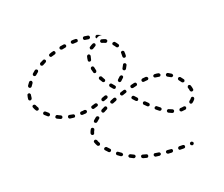

<svg xmlns="http://www.w3.org/2000/svg" viewBox="-97 -803 1243 1064"><g transform="rotate(30 524.5 -271.0)"><path d="M666 7Q668 6 669 4Q670 2 671 1Q671 -1 671 -3Q671 -7 668 -10Q664 -13 660 -12Q650 -11 641 -11Q639 -11 637 -10Q635 -9 634 -7Q632 -6 632 -4Q631 -2 631 0Q631 4 634 7Q638 10 642 9Q652 9 662 8Q664 7 666 7ZM202 9Q204 8 206 7Q207 6 208 4Q209 2 210 0Q210 -4 207 -7Q205 -10 201 -11Q191 -12 183 -15Q181 -15 179 -15Q177 -15 175 -14Q173 -13 172 -11Q171 -10 170 -8Q169 -4 171 0Q173 3 177 4Q187 8 198 9Q200 9 202 9ZM278 1Q280 -2 279 -6Q279 -8 278 -10Q277 -12 275 -13Q274 -14 272 -14Q270 -15 268 -15Q258 -13 249 -12Q244 -11 242 -8Q239 -5 240 -1Q240 1 241 3Q242 5 243 6Q245 7 247 8Q249 8 251 8Q261 7 271 5Q276 4 278 1ZM593 8Q595 7 597 6Q598 5 600 3Q601 2 601 0Q602 -4 599 -8Q597 -11 593 -12Q583 -13 575 -17Q573 -17 571 -17Q569 -17 567 -16Q566 -15 564 -14Q563 -12 562 -11Q561 -7 562 -3Q564 1 568 2Q578 6 589 8Q591 8 593 8ZM736 -8Q738 -9 739 -11Q740 -13 740 -15Q740 -17 740 -19Q739 -22 735 -24Q731 -26 727 -25Q718 -23 708 -20Q704 -19 702 -16Q700 -12 701 -8Q701 -6 703 -5Q704 -3 705 -2Q707 -1 709 -1Q711 0 713 -1Q723 -3 733 -6Q735 -7 736 -8ZM346 -24Q347 -28 345 -31Q344 -33 343 -34Q341 -36 339 -36Q337 -37 335 -37Q333 -37 332 -36Q323 -31 314 -28Q312 -27 311 -26Q309 -24 309 -22Q308 -21 308 -19Q308 -17 309 -15Q310 -11 314 -9Q318 -8 322 -9Q331 -13 341 -18Q344 -20 346 -24ZM133 -21Q135 -20 137 -20Q139 -20 141 -21Q143 -22 144 -23Q146 -25 146 -27Q147 -28 147 -30Q147 -32 146 -34Q145 -36 144 -38Q138 -44 132 -51Q130 -55 125 -55Q121 -56 118 -54Q115 -51 114 -47Q113 -43 116 -40Q122 -31 130 -23Q131 -22 133 -21ZM805 -38Q806 -42 805 -46Q804 -48 802 -49Q801 -50 799 -51Q797 -52 795 -51Q793 -51 791 -50Q782 -46 773 -42Q770 -40 768 -36Q767 -33 768 -29Q769 -27 770 -26Q772 -24 774 -24Q776 -23 778 -23Q780 -23 781 -24Q791 -28 800 -32Q804 -34 805 -38ZM531 -28Q535 -27 538 -29Q540 -30 541 -32Q542 -34 543 -36Q543 -37 543 -39Q542 -41 541 -43Q536 -50 533 -59Q532 -61 531 -62Q530 -64 528 -65Q526 -65 524 -65Q522 -66 520 -65Q516 -63 514 -60Q513 -56 514 -52Q518 -41 524 -32Q527 -29 531 -28ZM403 -63Q404 -65 404 -67Q404 -69 403 -71Q402 -73 401 -74Q398 -77 394 -77Q390 -77 387 -74Q380 -68 372 -62Q369 -59 368 -55Q368 -51 371 -48Q372 -46 374 -45Q375 -44 377 -44Q379 -44 381 -44Q383 -45 385 -46Q393 -53 400 -60Q402 -61 403 -63ZM866 -76Q866 -80 864 -84Q863 -85 861 -86Q859 -87 857 -88Q855 -88 854 -88Q852 -87 850 -86Q842 -80 834 -75Q830 -73 829 -68Q828 -64 831 -61Q832 -59 833 -58Q835 -57 837 -57Q839 -56 841 -57Q843 -57 845 -58Q853 -64 862 -70Q865 -72 866 -76ZM97 -82Q101 -80 105 -81Q109 -82 111 -86Q113 -90 112 -93Q109 -102 107 -112Q106 -116 102 -118Q99 -121 95 -120Q91 -119 89 -116Q86 -112 87 -108Q89 -97 92 -88Q94 -84 97 -82ZM448 -119Q449 -121 448 -123Q448 -125 447 -127Q446 -128 444 -129Q443 -130 441 -131Q439 -131 437 -131Q435 -130 433 -129Q431 -128 430 -127Q425 -118 419 -111Q416 -107 417 -103Q418 -99 421 -97Q424 -94 428 -95Q432 -95 435 -99Q441 -107 447 -115Q448 -117 448 -119ZM506 -101Q507 -99 508 -97Q510 -96 511 -95Q513 -95 515 -95Q519 -95 522 -98Q525 -101 525 -105Q525 -114 525 -124Q526 -128 523 -132Q520 -135 516 -135Q514 -135 512 -134Q510 -134 509 -132Q507 -131 506 -129Q506 -127 505 -125Q505 -115 505 -104Q505 -102 506 -101ZM920 -122Q921 -126 918 -129Q916 -130 915 -131Q913 -132 911 -132Q909 -132 907 -131Q905 -131 904 -129Q896 -123 889 -116Q886 -114 885 -110Q885 -105 888 -102Q890 -99 895 -99Q899 -98 902 -101Q909 -108 917 -115Q920 -117 920 -122ZM970 -172Q970 -176 967 -179Q966 -180 964 -181Q962 -182 960 -182Q958 -182 956 -181Q954 -180 953 -178Q946 -171 939 -164Q936 -161 936 -157Q936 -153 939 -150Q941 -148 943 -148Q945 -147 947 -147Q949 -147 950 -148Q952 -149 954 -150Q961 -157 968 -165Q970 -168 970 -172ZM82 -165V-160Q82 -156 85 -153Q88 -150 92 -150Q96 -150 99 -153Q102 -156 102 -160V-165Q102 -172 102 -180Q102 -184 99 -187Q97 -190 93 -190Q91 -190 89 -189Q87 -189 85 -187Q84 -186 83 -184Q82 -183 82 -181Q82 -172 82 -165ZM482 -182Q482 -184 482 -186Q481 -188 480 -190Q478 -191 476 -192Q473 -194 469 -192Q465 -191 463 -187Q459 -178 455 -169Q453 -165 454 -161Q456 -157 459 -156Q463 -154 467 -155Q471 -156 473 -160Q477 -169 481 -179Q482 -180 482 -182ZM512 -173Q513 -171 514 -169Q515 -167 517 -166Q518 -165 520 -165Q522 -164 524 -165Q526 -165 528 -166Q529 -167 530 -169Q532 -171 532 -173Q534 -182 536 -192Q537 -194 536 -196Q536 -198 535 -200Q534 -201 532 -202Q531 -204 529 -204Q525 -205 521 -203Q518 -201 517 -197Q514 -186 512 -177Q512 -175 512 -173ZM1016 -222Q1017 -223 1017 -225Q1016 -227 1016 -229Q1015 -231 1013 -232Q1010 -235 1006 -235Q1002 -234 999 -231L986 -216Q985 -214 984 -212Q984 -210 984 -208Q984 -206 985 -205Q986 -203 987 -202Q990 -199 995 -199Q999 -200 1001 -203L1014 -218Q1016 -220 1016 -222ZM506 -253Q504 -257 500 -258Q496 -259 493 -257Q489 -255 488 -252Q485 -242 481 -233Q481 -231 481 -229Q481 -227 482 -225Q483 -223 484 -222Q486 -221 488 -220Q491 -219 495 -220Q499 -222 500 -226Q504 -236 507 -245Q508 -249 506 -253ZM88 -228Q89 -226 90 -224Q91 -223 93 -222Q94 -220 96 -220Q100 -219 104 -222Q107 -224 108 -228Q110 -238 112 -247Q112 -249 112 -251Q112 -253 111 -255Q110 -257 108 -258Q107 -259 105 -259Q101 -260 97 -258Q94 -256 93 -252Q90 -242 88 -232Q88 -230 88 -228ZM531 -238Q533 -234 537 -233Q539 -232 541 -233Q543 -233 545 -234Q547 -235 548 -236Q549 -238 550 -240Q553 -249 556 -258Q557 -262 556 -266Q554 -270 550 -271Q548 -272 546 -272Q544 -272 542 -271Q540 -270 539 -268Q538 -267 537 -265Q534 -255 531 -246Q529 -242 531 -238ZM1049 -266Q1048 -270 1045 -272Q1044 -274 1042 -274Q1040 -275 1038 -274Q1036 -274 1034 -273Q1032 -272 1031 -271L1030 -270Q1028 -267 1028 -262Q1029 -258 1032 -256Q1034 -255 1036 -254Q1037 -253 1039 -254Q1041 -254 1043 -255Q1045 -256 1046 -257L1047 -258Q1049 -262 1049 -266ZM107 -297Q107 -295 108 -293Q109 -292 110 -290Q112 -289 114 -288Q117 -287 121 -288Q125 -290 126 -294Q130 -303 134 -312Q135 -314 135 -316Q135 -318 134 -320Q133 -322 132 -323Q131 -325 129 -325Q125 -327 121 -326Q117 -324 116 -320Q111 -311 108 -301Q107 -299 107 -297ZM555 -305Q557 -301 561 -299Q563 -299 565 -299Q566 -299 568 -299Q570 -300 572 -302Q573 -303 574 -305Q578 -314 581 -323Q583 -327 582 -331Q580 -335 576 -336Q574 -337 572 -337Q571 -337 569 -337Q567 -336 565 -334Q564 -333 563 -331Q559 -322 555 -312Q554 -309 555 -305ZM513 -310Q515 -311 517 -312Q518 -313 519 -315Q519 -317 519 -319Q519 -323 517 -326Q514 -329 509 -329H489Q485 -329 482 -326Q479 -323 479 -319Q479 -315 482 -312Q485 -309 489 -309H510Q512 -309 513 -310ZM445 -314Q449 -316 449 -320Q450 -324 447 -328Q445 -331 441 -331Q431 -333 421 -335Q417 -336 414 -333Q410 -331 410 -327Q409 -323 411 -320Q413 -316 417 -315Q427 -313 438 -312Q442 -311 445 -314ZM654 -314Q656 -315 658 -316Q659 -318 660 -320Q660 -321 660 -323Q660 -328 657 -330Q654 -333 650 -333L629 -332Q627 -332 626 -331Q624 -330 623 -329Q621 -327 621 -325Q620 -323 620 -321Q620 -317 623 -314Q626 -312 630 -312L651 -313Q653 -313 654 -314ZM725 -320Q727 -321 728 -323Q729 -324 730 -326Q730 -328 730 -330Q730 -334 726 -337Q723 -339 719 -339Q710 -338 699 -337Q695 -336 692 -333Q690 -330 690 -326Q691 -322 694 -319Q697 -316 701 -317Q712 -318 721 -319Q723 -319 725 -320ZM795 -333Q797 -334 798 -335Q799 -337 799 -339Q800 -341 799 -343Q798 -347 795 -349Q791 -351 787 -350Q778 -348 768 -346Q766 -346 764 -345Q763 -344 762 -342Q760 -340 760 -338Q760 -336 760 -334Q761 -330 764 -328Q768 -326 772 -327Q782 -329 792 -331Q794 -331 795 -333ZM375 -331Q379 -333 381 -336Q383 -340 381 -344Q380 -348 376 -350Q367 -354 359 -359Q355 -361 351 -360Q347 -359 345 -355Q343 -352 344 -348Q345 -344 349 -341Q358 -336 368 -332Q371 -330 375 -331ZM863 -359Q864 -360 865 -362Q866 -364 865 -366Q865 -368 864 -370Q862 -374 858 -375Q854 -376 850 -374Q842 -369 833 -365Q829 -364 828 -360Q826 -356 828 -352Q829 -350 830 -349Q832 -348 834 -347Q835 -346 837 -346Q839 -346 841 -347Q851 -351 860 -356Q862 -357 863 -359ZM137 -358Q139 -354 142 -352Q146 -350 150 -352Q154 -353 156 -356Q161 -365 166 -374Q167 -375 167 -377Q167 -379 167 -381Q166 -383 165 -385Q164 -386 162 -387Q159 -389 155 -388Q151 -387 149 -384Q143 -375 138 -366Q136 -362 137 -358ZM525 -392Q524 -393 523 -395Q521 -396 519 -397Q517 -397 515 -397Q511 -397 509 -393Q506 -390 506 -386Q507 -377 507 -367Q507 -365 508 -363Q509 -361 510 -360Q512 -358 514 -358Q515 -357 517 -357Q522 -357 524 -360Q527 -363 527 -367Q527 -378 526 -388Q526 -390 525 -392ZM584 -370Q585 -366 589 -364Q591 -363 593 -363Q595 -362 597 -363Q599 -364 600 -365Q602 -366 603 -368Q607 -377 612 -386Q614 -389 613 -393Q612 -397 608 -399Q606 -400 604 -400Q602 -401 600 -400Q598 -399 597 -398Q595 -397 594 -395Q590 -386 585 -377Q583 -373 584 -370ZM314 -371Q319 -371 322 -374Q325 -377 325 -381Q325 -385 322 -388Q316 -395 311 -403Q309 -406 305 -407Q301 -408 297 -406Q294 -404 293 -400Q292 -396 294 -392Q300 -383 308 -375Q310 -372 314 -371ZM914 -417Q913 -421 910 -422Q908 -423 906 -424Q904 -424 902 -423Q900 -423 899 -421Q897 -420 896 -418Q892 -410 886 -403Q885 -402 884 -400Q884 -398 884 -396Q884 -394 885 -392Q886 -390 887 -389Q891 -386 895 -387Q899 -387 902 -391Q908 -399 914 -409Q916 -413 914 -417ZM175 -419Q176 -415 179 -412Q181 -411 183 -411Q185 -410 187 -410Q189 -411 190 -412Q192 -413 193 -414Q199 -422 205 -430Q208 -433 208 -437Q207 -441 204 -444Q203 -445 201 -446Q199 -446 197 -446Q195 -446 193 -445Q191 -444 190 -442Q183 -435 177 -426Q175 -423 175 -419ZM620 -435Q619 -433 620 -431Q620 -429 621 -428Q622 -426 624 -425Q627 -423 631 -423Q635 -424 638 -428Q643 -436 649 -444Q650 -445 651 -447Q651 -449 651 -451Q651 -453 650 -455Q649 -456 647 -458Q644 -460 640 -459Q636 -459 633 -456Q627 -448 621 -439Q620 -437 620 -435ZM506 -462Q504 -464 502 -464Q500 -465 498 -465Q496 -465 495 -464Q491 -462 489 -458Q488 -454 490 -451Q494 -442 497 -433Q498 -429 502 -427Q506 -425 509 -427Q511 -427 513 -429Q514 -430 515 -432Q516 -433 516 -435Q516 -437 516 -439Q512 -450 508 -459Q507 -461 506 -462ZM284 -439Q287 -436 291 -435Q295 -435 298 -438Q301 -440 302 -444Q303 -454 305 -462Q306 -466 304 -470Q302 -473 298 -475Q294 -476 291 -474Q287 -472 286 -468Q283 -458 282 -446Q281 -442 284 -439ZM925 -487Q924 -489 922 -490Q921 -491 919 -491Q917 -492 915 -491Q911 -490 909 -487Q907 -483 908 -479Q910 -471 909 -462Q909 -458 912 -455Q914 -452 919 -451Q923 -451 926 -454Q929 -457 929 -461Q930 -473 927 -484Q926 -486 925 -487ZM222 -473Q222 -469 225 -466Q226 -464 228 -463Q230 -463 232 -463Q234 -462 236 -463Q237 -464 239 -465Q246 -472 254 -478Q257 -481 257 -485Q258 -489 255 -492Q252 -495 248 -496Q244 -496 241 -494Q233 -487 225 -480Q222 -477 222 -473ZM665 -487Q664 -483 667 -480Q670 -477 674 -477Q678 -477 681 -480Q689 -487 696 -493Q699 -495 700 -499Q700 -503 698 -507Q696 -508 695 -509Q693 -510 691 -510Q689 -510 687 -510Q685 -509 683 -508Q675 -502 668 -494Q665 -491 665 -487ZM454 -519Q450 -518 447 -515Q445 -512 445 -507Q446 -503 450 -501Q457 -496 464 -489Q467 -486 471 -486Q475 -486 478 -489Q481 -492 481 -496Q481 -500 478 -503Q470 -511 461 -517Q458 -520 454 -519ZM314 -511Q313 -509 313 -507Q313 -505 314 -503Q314 -501 315 -500Q318 -497 322 -496Q326 -496 329 -498Q336 -503 345 -507Q348 -509 350 -513Q351 -517 349 -521Q348 -525 344 -526Q340 -527 336 -526Q326 -521 317 -514Q315 -513 314 -511ZM304 -534Q303 -533 302 -533Q293 -529 283 -523Q282 -522 280 -521Q279 -519 279 -517Q278 -515 278 -513Q279 -511 280 -510Q281 -507 284 -505Q287 -504 291 -505Q291 -507 291 -510Q292 -517 295 -522Q298 -528 303 -532Q305 -533 306 -534Q305 -534 304 -534ZM866 -539Q862 -537 860 -533Q859 -529 861 -526Q862 -522 866 -520Q875 -517 882 -512Q886 -510 890 -511Q894 -512 896 -515Q898 -519 898 -523Q897 -527 893 -529Q884 -535 873 -539Q870 -540 866 -539ZM723 -530Q721 -526 723 -523Q725 -519 729 -517Q733 -516 736 -517Q745 -521 754 -524Q758 -525 760 -529Q762 -533 761 -537Q760 -541 756 -542Q752 -544 748 -543Q738 -540 728 -536Q724 -534 723 -530ZM388 -538Q384 -538 382 -534Q379 -531 379 -527Q379 -523 382 -520Q385 -518 389 -518Q394 -518 398 -518Q403 -518 408 -517Q412 -517 415 -519Q419 -522 419 -526Q420 -530 417 -534Q414 -537 410 -537Q404 -538 398 -538Q393 -538 388 -538ZM801 -551Q797 -551 794 -548Q791 -545 791 -541Q791 -537 794 -534Q797 -531 801 -531Q811 -531 820 -530Q824 -530 827 -533Q830 -535 831 -539Q831 -543 828 -547Q826 -550 822 -550Q811 -551 801 -551Z"/></g></svg>

Font: FRB American Cursive Dashed Light
Style: Italic
Weight: 300
Italic angle: -25°
Version: Version 2.0;Modular Font Editor K font №1